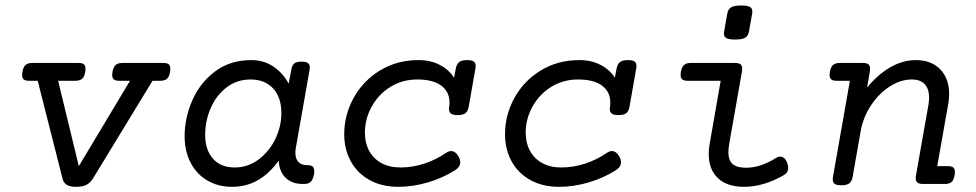

<svg xmlns="http://www.w3.org/2000/svg" viewBox="-20 -686 3638 716"><path d="M615.2 -429.7Q615.2 -422.4 614.3 -418Q611.3 -399.9 602.8 -392.3Q594.2 -384.8 577.6 -384.8H548.8L327.1 -21Q316.9 -4.4 302.5 3.2Q288.1 10.7 264.2 10.7Q240.7 10.7 228.8 3.2Q216.8 -4.4 212.9 -21L120.6 -384.8H88.4Q74.7 -384.8 68.6 -389.9Q62.5 -395 62.5 -406.7Q62.5 -409.2 63.5 -418Q66.9 -436 75.2 -443.6Q83.5 -451.2 100.1 -451.2H272.9Q286.6 -451.2 292.7 -446.3Q298.8 -441.4 298.8 -429.7Q298.8 -422.4 297.9 -418Q294.9 -399.9 286.4 -392.3Q277.8 -384.8 261.2 -384.8H196.8L273.9 -66.4L464.8 -384.8H424.3Q410.6 -384.8 404.5 -389.9Q398.4 -395 398.4 -406.7Q398.4 -409.2 399.4 -418Q402.8 -436 411.1 -443.6Q419.4 -451.2 436 -451.2H589.4Q603 -451.2 609.1 -446.3Q615.2 -441.4 615.2 -429.7Z M1151.9 -47.4Q1151.9 -40 1150.9 -35.2Q1147 -16.1 1138.7 -8.1Q1130.4 0 1113.8 0H1108.4Q1069.3 0 1045.4 -22.7Q1021.5 -45.4 1019.5 -86.9Q984.4 -38.6 941.4 -13.9Q898.4 10.7 844.7 10.7Q793.9 10.7 753.9 -12.5Q713.9 -35.6 691.2 -78.6Q668.5 -121.6 668.5 -178.7Q668.5 -245.6 696.8 -311Q725.1 -376.5 781.5 -419.2Q837.9 -461.9 917.5 -461.9Q962.9 -461.9 998.5 -438.5Q1034.2 -415 1056.6 -374L1065.9 -424.3Q1068.8 -441.9 1076.9 -449Q1085 -456.1 1104 -456.1H1105Q1121.1 -456.1 1128.2 -450.9Q1135.3 -445.8 1135.3 -434.6Q1135.3 -432.1 1134.3 -424.3L1083.5 -136.2Q1081.5 -127 1081.5 -116.7Q1081.5 -93.8 1092.8 -82Q1104 -70.3 1123.5 -70.3H1126Q1139.6 -70.3 1145.8 -64.9Q1151.9 -59.6 1151.9 -47.4ZM1029.3 -264.2Q1029.3 -323.2 998.3 -356.4Q967.3 -389.6 914.6 -389.6Q863.3 -389.6 824.7 -359.9Q786.1 -330.1 765.6 -282.5Q745.1 -234.9 745.1 -183.1Q745.1 -127.4 773.9 -94.5Q802.7 -61.5 855.5 -61.5Q904.3 -61.5 944.1 -91.1Q983.9 -120.6 1006.6 -167.5Q1029.3 -214.4 1029.3 -264.2Z M1753.9 -439.9Q1753.9 -437 1752.9 -430.2L1728 -288.6Q1725.1 -271.5 1716.1 -264.2Q1707 -256.8 1687 -256.8Q1669.4 -256.8 1661.9 -262.2Q1654.3 -267.6 1654.3 -279.8Q1654.3 -281.7 1655.3 -288.6Q1656.2 -293.9 1656.2 -304.2Q1656.2 -343.8 1625.5 -366.7Q1594.7 -389.6 1535.6 -389.6Q1481 -389.6 1436.5 -362.3Q1392.1 -335 1366.5 -289.1Q1340.8 -243.2 1340.8 -190.9Q1340.8 -152.8 1356.7 -123.5Q1372.6 -94.2 1402.3 -77.9Q1432.1 -61.5 1473.1 -61.5Q1517.6 -61.5 1561 -75.4Q1604.5 -89.4 1644 -116.2Q1653.3 -122.6 1662.1 -122.6Q1678.2 -122.6 1689.5 -103Q1696.3 -90.8 1696.3 -81.1Q1696.3 -63.5 1677.2 -51.3Q1631.8 -22.5 1576.2 -5.9Q1520.5 10.7 1465.3 10.7Q1403.8 10.7 1358.2 -14.6Q1312.5 -40 1288.1 -84.7Q1263.7 -129.4 1263.7 -185.5Q1263.7 -257.3 1298.8 -321Q1334 -384.8 1397.2 -423.3Q1460.4 -461.9 1541 -461.9Q1585 -461.9 1619.4 -444.3Q1653.8 -426.8 1673.3 -396L1679.7 -430.2Q1683.1 -447.3 1692.4 -454.6Q1701.7 -461.9 1721.7 -461.9Q1738.8 -461.9 1746.3 -456.8Q1753.9 -451.7 1753.9 -439.9Z M2353.5 -439.9Q2353.5 -437 2352.5 -430.2L2327.6 -288.6Q2324.7 -271.5 2315.7 -264.2Q2306.6 -256.8 2286.6 -256.8Q2269 -256.8 2261.5 -262.2Q2253.9 -267.6 2253.9 -279.8Q2253.9 -281.7 2254.9 -288.6Q2255.9 -293.9 2255.9 -304.2Q2255.9 -343.8 2225.1 -366.7Q2194.3 -389.6 2135.3 -389.6Q2080.6 -389.6 2036.1 -362.3Q1991.7 -335 1966.1 -289.1Q1940.4 -243.2 1940.4 -190.9Q1940.4 -152.8 1956.3 -123.5Q1972.2 -94.2 2002 -77.9Q2031.7 -61.5 2072.8 -61.5Q2117.2 -61.5 2160.6 -75.4Q2204.1 -89.4 2243.7 -116.2Q2252.9 -122.6 2261.7 -122.6Q2277.8 -122.6 2289.1 -103Q2295.9 -90.8 2295.9 -81.1Q2295.9 -63.5 2276.9 -51.3Q2231.4 -22.5 2175.8 -5.9Q2120.1 10.7 2064.9 10.7Q2003.4 10.7 1957.8 -14.6Q1912.1 -40 1887.7 -84.7Q1863.3 -129.4 1863.3 -185.5Q1863.3 -257.3 1898.4 -321Q1933.6 -384.8 1996.8 -423.3Q2060.1 -461.9 2140.6 -461.9Q2184.6 -461.9 2219 -444.3Q2253.4 -426.8 2272.9 -396L2279.3 -430.2Q2282.7 -447.3 2292 -454.6Q2301.3 -461.9 2321.3 -461.9Q2338.4 -461.9 2345.9 -456.8Q2353.5 -451.7 2353.5 -439.9Z M2785.6 -643.1Q2785.6 -640.6 2784.7 -633.8L2773.4 -570.3Q2770.5 -552.7 2759.5 -545.7Q2748.5 -538.6 2721.7 -538.6Q2698.2 -538.6 2689 -543.7Q2679.7 -548.8 2679.7 -561Q2679.7 -563.5 2680.7 -570.3L2691.9 -633.8Q2694.8 -651.4 2706.1 -658.4Q2717.3 -665.5 2744.1 -665.5Q2767.1 -665.5 2776.4 -660.4Q2785.6 -655.3 2785.6 -643.1ZM2747.6 -429.7Q2747.6 -422.4 2746.6 -418L2699.7 -151.4Q2696.3 -130.9 2696.3 -119.1Q2696.3 -88.4 2711.9 -74.5Q2727.5 -60.5 2761.7 -60.5Q2789.6 -60.5 2817.1 -69.6Q2844.7 -78.6 2875 -97.7Q2882.3 -102.1 2889.6 -102.1Q2897.5 -102.1 2904.3 -96.2Q2911.1 -90.3 2915.5 -78.6Q2919.4 -68.8 2919.4 -59.1Q2919.4 -42 2900.9 -31.7Q2826.2 10.7 2754.4 10.7Q2691.4 10.7 2657.2 -21.7Q2623 -54.2 2623 -111.8Q2623 -131.3 2626.5 -149.9L2667.5 -384.8H2543.9Q2530.3 -384.8 2524.2 -389.9Q2518.1 -395 2518.1 -406.7Q2518.1 -409.2 2519 -418Q2522.5 -436 2530.8 -443.6Q2539.1 -451.2 2555.7 -451.2H2721.7Q2735.4 -451.2 2741.5 -446.3Q2747.6 -441.4 2747.6 -429.7Z M3519.5 -335Q3519.5 -316.4 3516.1 -297.9L3475.1 -66.4H3515.1Q3528.8 -66.4 3534.9 -61.5Q3541 -56.6 3541 -44.9Q3541 -37.6 3540 -33.2Q3537.1 -15.1 3528.8 -7.6Q3520.5 0 3503.9 0H3421.4Q3407.7 0 3401.4 -4.9Q3395 -9.8 3395 -21.5Q3395 -28.8 3396 -33.2L3442.4 -295.4Q3444.8 -311 3444.8 -321.8Q3444.8 -354 3428.7 -371.8Q3412.6 -389.6 3379.9 -389.6Q3338.9 -389.6 3298.1 -363.5Q3257.3 -337.4 3228 -293Q3198.7 -248.5 3189.5 -196.3L3159.7 -26.9Q3156.7 -9.8 3147.2 -2.4Q3137.7 4.9 3118.2 4.9H3117.2Q3100.1 4.9 3092.8 -0.2Q3085.4 -5.4 3085.4 -17.1Q3085.4 -19 3086.4 -26.9L3149.4 -384.8H3099.6Q3085.9 -384.8 3079.8 -389.9Q3073.7 -395 3073.7 -406.7Q3073.7 -409.2 3074.7 -418Q3078.1 -436 3086.4 -443.6Q3094.7 -451.2 3111.3 -451.2H3198.7Q3212.4 -451.2 3218.5 -446.3Q3224.6 -441.4 3224.6 -429.7Q3224.6 -422.4 3223.6 -418L3213.4 -359.4Q3254.4 -409.2 3300.8 -435.5Q3347.2 -461.9 3395 -461.9Q3453.1 -461.9 3486.3 -427.5Q3519.5 -393.1 3519.5 -335Z"/></svg>

Font: Courier Prime
Style: Italic
Weight: 400
Italic angle: -10°
Designer: Alan Dague-Greene
Foundry: Quote-Unquote Apps
Version: Version 3.018